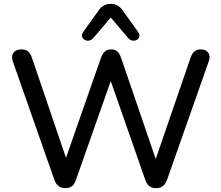

<svg xmlns="http://www.w3.org/2000/svg" viewBox="-20 -968 1147 995"><path d="M554 -877 645 -770C673 -739 720 -769 696 -802L615 -915C599 -938 578 -948 554 -948C529 -948 508 -938 492 -915L411 -802C388 -769 435 -739 463 -770ZM319 7C348 7 364 -7 374 -37L554 -548L732 -38C743 -7 759 7 789 7C818 7 835 -7 846 -37L1062 -651C1075 -686 1056 -712 1021 -712C993 -712 978 -698 968 -670L787 -144L608 -667C597 -698 583 -712 556 -712C530 -712 514 -698 503 -668L322 -150L145 -670C135 -699 120 -712 91 -712C52 -712 34 -686 46 -651L261 -38C272 -7 289 7 319 7Z"/></svg>

Font: Nunito SemiBold
Style: Regular
Weight: 600
Designer: Vernon Adams
Foundry: Vernon Adams
Version: Version 3.602